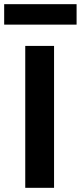

<svg xmlns="http://www.w3.org/2000/svg" viewBox="-47 -900 387 920"><path d="M74 0V-680H212V0ZM-27 -782V-880H320V-782Z"/></svg>

Font: TitilliumText
Style: ExtraBold
Weight: 800
Designer: Accademia di Belle Arti di Urbino and others
Foundry: Accademia di Belle Arti di Urbino and others.
Version: Version 60.001